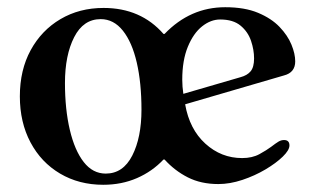

<svg xmlns="http://www.w3.org/2000/svg" viewBox="-20 -498 860 532"><path d="M35 -231Q35 -304 65 -359Q95 -414 147.5 -445Q200 -476 267 -476Q370 -476 433 -404H436Q507 -478 604 -478Q658 -478 695 -462.5Q732 -447 754.5 -423.5Q777 -400 787.5 -374.5Q798 -349 798 -328Q798 -297 767 -289L493 -209Q505 -140 549 -100Q593 -60 651 -60Q679 -60 699 -71Q719 -82 731 -91Q744 -101 751.5 -105.5Q759 -110 767 -110Q782 -110 782 -95Q782 -82 763.5 -64Q745 -46 715.5 -28.5Q686 -11 651.5 0.5Q617 12 585 12Q537 12 500.5 -6.5Q464 -25 436 -56H433Q402 -23 359.5 -4.5Q317 14 266 14Q199 14 146.5 -17Q94 -48 64.5 -103.5Q35 -159 35 -231ZM160 -268Q160 -195 173.5 -138Q187 -81 212 -49Q237 -17 273 -17Q321 -17 346.5 -67Q372 -117 372 -194Q372 -268 359 -324.5Q346 -381 320.5 -413Q295 -445 259 -445Q211 -445 185.5 -395Q160 -345 160 -268ZM485 -277Q485 -258 488 -238L646 -284Q665 -289 674.5 -300.5Q684 -312 684 -336Q684 -360 675.5 -385Q667 -410 646.5 -427Q626 -444 590 -444Q564 -444 540 -425Q516 -406 500.5 -368.5Q485 -331 485 -277Z"/></svg>

Font: Monomakh
Style: Regular
Weight: 400
Version: Version 1.200; ttfautohint (v1.8.4.7-5d5b)